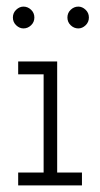

<svg xmlns="http://www.w3.org/2000/svg" viewBox="-20 -561 303 581"><path d="M228 0V-39H153V-375H35V-336H112V-39H35V0ZM249 -508Q249 -522 239 -531.5Q229 -541 217 -541Q204 -541 194 -531.5Q184 -522 184 -508Q184 -494 194 -484.5Q204 -475 217 -475Q229 -475 239 -484.5Q249 -494 249 -508ZM84 -508Q84 -522 74 -531.5Q64 -541 51 -541Q39 -541 29 -531.5Q19 -522 19 -508Q19 -494 29 -484.5Q39 -475 51 -475Q64 -475 74 -484.5Q84 -494 84 -508Z"/></svg>

Font: Josefin Slab Thin
Style: Regular
Weight: 400
Version: Version 2.000